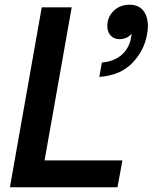

<svg xmlns="http://www.w3.org/2000/svg" viewBox="-20 -794 647 814"><path d="M478 0H22L157 -763H284L169 -114H499ZM412 -529Q460 -533 491 -557.5Q522 -582 533 -622Q537 -639 538 -651Q519 -628 486 -628Q464 -628 449.5 -643Q435 -658 435 -683Q435 -722 462 -748Q489 -774 529 -774Q567 -774 587 -749.5Q607 -725 607 -683Q607 -664 603 -647Q591 -578 540 -526Q489 -474 401 -468Z"/></svg>

Font: Open Sauce One SemiBold Italic
Style: Regular
Weight: 600
Italic angle: -10°
Designer: Alfredo Marco Pradil
Foundry: Creative Sauce Fz LLC
Version: Version 1.477